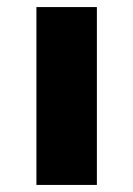

<svg xmlns="http://www.w3.org/2000/svg" viewBox="-20 -523 377 543"><path d="M83 0V-503H254V0Z"/></svg>

Font: Nunito Sans 7pt SemiExpanded ExtraBold
Style: Regular
Weight: 800
Width: 6
Designer: Vernon Adams
Foundry: Vernon Adams
Version: Version 3.101;gftools[0.9.27]